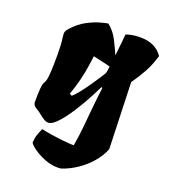

<svg xmlns="http://www.w3.org/2000/svg" viewBox="-145 -691 885 1008"><g transform="rotate(20 297.5 -187.0)"><path d="M293.5 213.9Q257.8 213.9 222.2 200Q186.5 186 160.2 167.5Q133.8 148.9 126 135.7Q127.9 108.4 133.8 91.3Q139.6 74.2 149.4 51.8Q171.9 57.1 207 62.5Q242.2 67.9 277.3 71.5Q312.5 75.2 334 75.2Q342.8 27.3 348.6 -32.7Q354.5 -92.8 360.1 -152.3Q365.7 -211.9 372.1 -257.8L366.7 -262.2Q340.3 -207.5 310.3 -155.3Q280.3 -103 250.7 -62.7Q221.2 -22.5 195.8 -2.4Q180.7 8.8 167.5 9.3Q155.3 9.8 143.3 2.4Q131.3 -4.9 118.7 -15.1Q104 -27.8 84.2 -39.1Q64.5 -50.3 64.5 -68.4Q64.5 -117.2 66.4 -139.9Q68.4 -162.6 71.3 -171.1Q74.2 -179.7 77.9 -185.3Q81.5 -190.9 84.5 -204.1Q87.4 -217.3 89.4 -248.8Q91.3 -280.3 91.3 -342.3Q91.3 -369.6 90.1 -392.3Q88.9 -415 85.9 -437Q85 -443.8 84.5 -450.2Q84 -456.5 84 -457Q84 -465.3 86.9 -472.2Q89.8 -479 100.1 -490.2Q134.8 -528.8 174.1 -549.3Q213.4 -569.8 244.6 -578.1Q275.9 -586.4 286.1 -587.9Q320.8 -560.5 341.1 -520.8Q361.3 -481 377.9 -443.4Q383.3 -486.8 386 -519.3Q388.7 -551.8 390.1 -563.5Q398.9 -568.8 421.9 -573Q444.8 -577.1 471.7 -577.1Q554.7 -577.1 594.7 -518.1L594.2 -517.6H594.7Q588.4 -497.6 580.3 -475.3Q572.3 -453.1 555.2 -421.1Q538.1 -389.2 503.9 -339.8L516.1 30.3Q500.5 70.8 469.5 106.9Q438.5 143.1 398.2 170.4Q357.9 197.8 314 212.4Q304.7 213.9 293.5 213.9ZM235.4 -165.5Q250.5 -178.7 269 -202.1Q287.6 -225.6 306.2 -252Q324.7 -278.3 339.8 -301.8Q355 -325.2 363.3 -338.9Q366.2 -352.5 366.5 -353.3Q366.7 -354 366.9 -356.4Q367.2 -358.9 369.6 -377.9Q342.3 -385.3 318.6 -390.1Q294.9 -395 273.4 -400.4L266.1 -348.1Q259.8 -302.2 248.5 -259Q237.3 -215.8 222.2 -172.4Z"/></g></svg>

Font: Fruktur
Style: Italic
Weight: 400
Italic angle: -8°
Designer: Viktoriya Grabowska, Eben Sorkin
Foundry: Viktoriya Grabowska
Version: Version 1.008; ttfautohint (v1.8.4.7-5d5b)